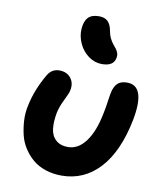

<svg xmlns="http://www.w3.org/2000/svg" viewBox="-90 -889 816 971"><g transform="rotate(10 318.0 -403.5)"><path d="M395 -581.1Q357.9 -581.1 326.2 -604.2Q294.4 -627.4 277.6 -664.1Q260.7 -700.7 263.2 -738.8Q266.1 -778.8 284.4 -797.9Q302.7 -816.9 339.8 -816.9Q369.6 -816.9 385.5 -801Q401.4 -785.2 407.2 -752Q410.2 -732.9 418.2 -716.8Q426.3 -700.7 434.6 -690.4Q442.9 -680.2 450.7 -670.4Q458.5 -660.6 462.2 -649.2Q465.8 -637.7 462.9 -624Q455.1 -581.1 395 -581.1ZM292 9.8Q247.6 9.8 209.5 -2.9Q171.4 -15.6 144.5 -38.1Q117.7 -60.5 97.7 -91.1Q77.6 -121.6 68.8 -157.5Q60.1 -193.4 57.9 -232.7Q55.7 -272 64.9 -312Q82 -394 129.9 -476.1Q150.9 -512.2 189.9 -512.2Q228.5 -512.2 249 -486.1Q269.5 -460 261.2 -421.9Q258.8 -408.2 239.7 -369.9Q220.7 -331.5 213.9 -299.8Q205.1 -252.9 209 -217Q212.9 -181.2 236.1 -159.7Q259.3 -138.2 298.8 -138.2Q351.1 -138.2 389.6 -189.7Q428.2 -241.2 446.8 -335.9Q453.1 -364.7 457.5 -397.2Q461.9 -429.7 464.8 -442.9Q471.2 -477.1 488 -494.1Q504.9 -511.2 538.1 -511.2Q634.8 -511.2 600.1 -330.1Q566.9 -163.1 487.1 -76.7Q407.2 9.8 292 9.8Z"/></g></svg>

Font: Shantell Sans Normal
Style: Bold Italic
Weight: 700
Italic angle: -11.31°
Designer: Stephen Nixon, Anya Danilova, Shantell Martin
Foundry: Arrow Type
Version: Version 1.006;[559af2be0]